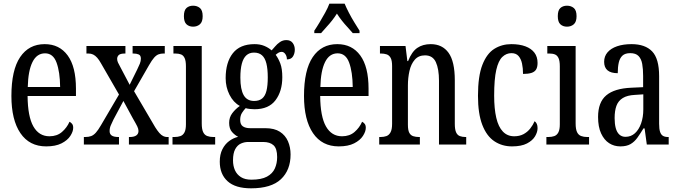

<svg xmlns="http://www.w3.org/2000/svg" viewBox="-20 -786 3688 1044"><path d="M231 10Q140 10 91 -62Q42 -134 42 -264Q42 -405 89.5 -475.5Q137 -546 223 -546Q303 -546 348 -484.5Q393 -423 393 -304V-264H130Q131 -152 161.5 -98.5Q192 -45 249 -45Q290 -45 317 -68.5Q344 -92 358 -124Q366 -120 372 -112.5Q378 -105 378 -91Q378 -71 362.5 -47Q347 -23 314.5 -6.5Q282 10 231 10ZM307 -313Q306 -395 287.5 -445.5Q269 -496 225 -496Q180 -496 156.5 -448.5Q133 -401 131 -313Z M436 0V-41H443Q462 -41 475.5 -46Q489 -51 501.5 -65Q514 -79 529 -105L627 -272L529 -442Q519 -460 508.5 -472Q498 -484 486.5 -489.5Q475 -495 461 -495H450V-536H662V-495H660Q634 -495 625.5 -486.5Q617 -478 617 -466Q617 -456 621.5 -446Q626 -436 635 -420L685 -325L726 -408Q735 -426 740.5 -440Q746 -454 746 -467Q746 -485 734 -490Q722 -495 705 -495H701V-536H876V-495H869Q854 -495 842 -490.5Q830 -486 818 -472.5Q806 -459 790 -431L709 -290L824 -94Q836 -75 846.5 -63Q857 -51 867.5 -46Q878 -41 887 -41H897V0H681V-41H685Q709 -41 721 -49.5Q733 -58 733 -74Q733 -85 726.5 -98.5Q720 -112 702 -143L651 -237L597 -136Q589 -119 582.5 -104.5Q576 -90 576 -73Q576 -57 587.5 -49Q599 -41 625 -41H627V0Z M918 0V-41H928Q947 -41 961 -46Q975 -51 983 -66Q991 -81 991 -110V-425Q991 -455 984 -470Q977 -485 964.5 -490Q952 -495 933 -495H923V-536H1077V-115Q1077 -84 1084.5 -68Q1092 -52 1106.5 -46.5Q1121 -41 1140 -41H1150V0ZM1030 -641Q1008 -641 994 -654Q980 -667 980 -698Q980 -730 994 -742.5Q1008 -755 1030 -755Q1052 -755 1067 -742.5Q1082 -730 1082 -698Q1082 -667 1067 -654Q1052 -641 1030 -641Z M1345 238Q1260 238 1217.5 199.5Q1175 161 1175 93Q1175 54 1189 26Q1203 -2 1226 -19Q1249 -36 1275 -42Q1257 -51 1241.5 -68.5Q1226 -86 1226 -118Q1226 -148 1243 -170.5Q1260 -193 1284 -210Q1249 -229 1228 -270.5Q1207 -312 1207 -361Q1207 -447 1246 -496.5Q1285 -546 1364 -546Q1394 -546 1417 -536.5Q1440 -527 1457 -512Q1465 -520 1476 -533.5Q1487 -547 1502.5 -557.5Q1518 -568 1537 -568Q1560 -568 1571.5 -552.5Q1583 -537 1583 -516Q1583 -495 1573 -479Q1563 -463 1540 -463Q1540 -480 1531.5 -492Q1523 -504 1512 -504Q1502 -504 1494.5 -499.5Q1487 -495 1479 -488Q1494 -468 1504.5 -440Q1515 -412 1515 -366Q1515 -290 1478 -241Q1441 -192 1364 -192Q1354 -192 1339 -193.5Q1324 -195 1316 -198Q1306 -188 1296 -172.5Q1286 -157 1286 -134Q1286 -109 1300.5 -99Q1315 -89 1340 -89H1423Q1472 -89 1502 -69.5Q1532 -50 1546 -17.5Q1560 15 1560 54Q1560 139 1507.5 188.5Q1455 238 1345 238ZM1347 191Q1401 191 1431.5 174.5Q1462 158 1474.5 130Q1487 102 1487 68Q1487 22 1467.5 4Q1448 -14 1411 -14H1329Q1309 -14 1290 -5.5Q1271 3 1259 25Q1247 47 1247 86Q1247 116 1257.5 139.5Q1268 163 1290 177Q1312 191 1347 191ZM1362 -237Q1389 -237 1405.5 -250.5Q1422 -264 1429 -292.5Q1436 -321 1436 -365Q1436 -411 1428.5 -441Q1421 -471 1404.5 -485.5Q1388 -500 1361 -500Q1336 -500 1319.5 -485Q1303 -470 1295 -440Q1287 -410 1287 -364Q1287 -300 1305 -268.5Q1323 -237 1362 -237Z M1822 10Q1731 10 1682 -62Q1633 -134 1633 -264Q1633 -405 1680.5 -475.5Q1728 -546 1814 -546Q1894 -546 1939 -484.5Q1984 -423 1984 -304V-264H1721Q1722 -152 1752.5 -98.5Q1783 -45 1840 -45Q1881 -45 1908 -68.5Q1935 -92 1949 -124Q1957 -120 1963 -112.5Q1969 -105 1969 -91Q1969 -71 1953.5 -47Q1938 -23 1905.5 -6.5Q1873 10 1822 10ZM1898 -313Q1897 -395 1878.5 -445.5Q1860 -496 1816 -496Q1771 -496 1747.5 -448.5Q1724 -401 1722 -313ZM1689 -619Q1702 -638 1717.5 -664Q1733 -690 1748 -717Q1763 -744 1771 -766H1854Q1863 -744 1877 -717Q1891 -690 1907 -664Q1923 -638 1935 -619V-606H1898Q1884 -623 1868.5 -639.5Q1853 -656 1838.5 -674.5Q1824 -693 1812 -712Q1800 -693 1785.5 -674.5Q1771 -656 1755.5 -639.5Q1740 -623 1726 -606H1689Z M2042 0V-41H2049Q2067 -41 2081 -46Q2095 -51 2103.5 -66.5Q2112 -82 2112 -113V-427Q2112 -457 2104 -471.5Q2096 -486 2082 -490.5Q2068 -495 2051 -495H2046V-536H2185L2195 -454H2199Q2219 -505 2249 -525.5Q2279 -546 2322 -546Q2385 -546 2419 -499Q2453 -452 2453 -349V-113Q2453 -82 2460 -66.5Q2467 -51 2480.5 -46Q2494 -41 2511 -41H2515V0H2367V-347Q2367 -411 2350 -448Q2333 -485 2291 -485Q2256 -485 2235.5 -461.5Q2215 -438 2206.5 -400.5Q2198 -363 2198 -321V-108Q2198 -78 2205.5 -64Q2213 -50 2227 -45.5Q2241 -41 2258 -41H2263V0Z M2764 10Q2710 10 2668 -18Q2626 -46 2602.5 -107Q2579 -168 2579 -265Q2579 -372 2603 -433.5Q2627 -495 2668 -520.5Q2709 -546 2760 -546Q2805 -546 2837 -534Q2869 -522 2886 -499.5Q2903 -477 2903 -444Q2903 -421 2895 -408Q2887 -395 2869.5 -389.5Q2852 -384 2824 -384Q2824 -415 2818.5 -440.5Q2813 -466 2799.5 -481.5Q2786 -497 2761 -497Q2733 -497 2711.5 -476.5Q2690 -456 2678.5 -406Q2667 -356 2667 -266Q2667 -195 2678.5 -145.5Q2690 -96 2714.5 -70.5Q2739 -45 2776 -45Q2805 -45 2826.5 -56.5Q2848 -68 2863 -87Q2878 -106 2887 -127Q2895 -121 2899 -112Q2903 -103 2903 -89Q2903 -68 2889.5 -45Q2876 -22 2845.5 -6Q2815 10 2764 10Z M2951 0V-41H2961Q2980 -41 2994 -46Q3008 -51 3016 -66Q3024 -81 3024 -110V-425Q3024 -455 3017 -470Q3010 -485 2997.5 -490Q2985 -495 2966 -495H2956V-536H3110V-115Q3110 -84 3117.5 -68Q3125 -52 3139.5 -46.5Q3154 -41 3173 -41H3183V0ZM3063 -641Q3041 -641 3027 -654Q3013 -667 3013 -698Q3013 -730 3027 -742.5Q3041 -755 3063 -755Q3085 -755 3100 -742.5Q3115 -730 3115 -698Q3115 -667 3100 -654Q3085 -641 3063 -641Z M3353 10Q3319 10 3292 -7.5Q3265 -25 3248.5 -60.5Q3232 -96 3232 -150Q3232 -230 3276.5 -267.5Q3321 -305 3412 -309L3477 -312V-373Q3477 -411 3472 -438.5Q3467 -466 3452 -481.5Q3437 -497 3407 -497Q3379 -497 3364.5 -483.5Q3350 -470 3344.5 -445.5Q3339 -421 3339 -388Q3302 -388 3283.5 -403.5Q3265 -419 3265 -450Q3265 -480 3283.5 -501.5Q3302 -523 3335.5 -534.5Q3369 -546 3414 -546Q3488 -546 3526 -506.5Q3564 -467 3564 -372V-113Q3564 -85 3569 -69.5Q3574 -54 3584.5 -47.5Q3595 -41 3613 -41H3616V0H3497L3485 -88H3479Q3462 -60 3446 -37.5Q3430 -15 3408.5 -2.5Q3387 10 3353 10ZM3381 -42Q3411 -42 3432.5 -61.5Q3454 -81 3466 -115Q3478 -149 3478 -191V-273L3432 -270Q3391 -268 3366.5 -253Q3342 -238 3332 -211Q3322 -184 3322 -144Q3322 -113 3328 -90Q3334 -67 3347.5 -54.5Q3361 -42 3381 -42Z"/></svg>

Font: Noto Serif Khmer ExtraCondensed
Style: Regular
Weight: 400
Width: 2
Designer: Danh Hong and the Monotype Design Team
Foundry: Monotype Imaging Inc.
Version: Version 2.004